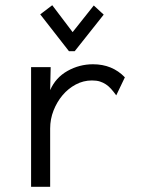

<svg xmlns="http://www.w3.org/2000/svg" viewBox="-20 -714 540 735"><path d="M99 -457H174L172 -369Q193 -417 238.5 -442.5Q284 -468 336 -468Q410 -468 458 -418L425 -349Q414 -364 405 -374Q396 -384 385.5 -391Q375 -398 362.5 -402Q350 -406 332 -406Q299 -406 270 -390.5Q241 -375 219.5 -349.5Q198 -324 185 -291Q172 -258 172 -222V1H99ZM377 -658 266 -518H244L134 -659L180 -694L258 -591L339 -693Z"/></svg>

Font: Inconsolata
Style: Regular
Weight: 400
Designer: Raph Levien, Kirill Tkachev
Foundry: Cyreal
Version: Version 1.013